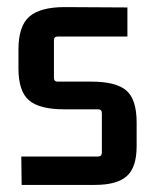

<svg xmlns="http://www.w3.org/2000/svg" viewBox="-20 -518 427 541"><path d="M248 3H41L40 -77H256Q267 -77 267 -88V-199Q267 -210 256 -210H160Q91 -210 61.5 -235.5Q32 -261 32 -325V-378Q32 -445 63 -471.5Q94 -498 162 -498L339 -497V-415H142Q132 -415 132 -404V-299Q132 -288 142 -288H237Q307 -288 336 -263Q365 -238 365 -173V-106Q365 -46 337 -21.5Q309 3 248 3Z"/></svg>

Font: Gemunu Libre ExtraLight SemiBold
Style: Regular
Weight: 600
Version: Version 1.100